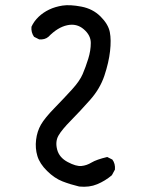

<svg xmlns="http://www.w3.org/2000/svg" viewBox="-20 -719 540 730"><path d="M281.2 -9.8Q248 -17.6 217.8 -29.3Q187.5 -41 159.2 -68.8Q130.9 -96.7 122.1 -126Q113.3 -155.3 117.2 -187.5Q121.1 -219.7 135.7 -245.1Q150.4 -270.5 187 -308.1Q223.6 -345.7 253.4 -378.4Q283.2 -411.1 294.4 -437.5Q305.7 -463.9 315.4 -495.1Q325.2 -526.4 325.2 -555.7Q325.2 -585 298.3 -607.9Q271.5 -630.9 235.4 -623Q199.2 -615.2 164.1 -579.1Q150.4 -567.4 128.9 -569.3L109.4 -579.1Q97.7 -595.7 99.6 -617.2Q109.4 -638.7 127 -655.3Q144.5 -671.9 167 -682.6Q189.5 -693.4 217.8 -697.8Q246.1 -702.1 289.6 -693.8Q333 -685.5 362.3 -656.2Q391.6 -627 397.5 -597.2Q403.3 -567.4 398.4 -524.4Q393.6 -481.4 377 -431.6Q360.4 -381.8 322.8 -339.4Q285.2 -296.9 250 -261.2Q214.8 -225.6 202.1 -203.1Q189.5 -180.7 197.3 -150.4Q205.1 -120.1 237.3 -103Q269.5 -85.9 289.6 -87.9Q309.6 -89.8 328.1 -101.1Q346.7 -112.3 387.7 -122.1L407.2 -112.3Q418.9 -96.7 417 -74.2L405.3 -52.7Q379.9 -31.2 349.6 -18.6Q319.3 -5.9 281.2 -9.8Z"/></svg>

Font: JasonHandwriting2
Style: Regular
Weight: 400
Version: Version 1.05.10